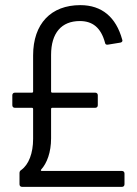

<svg xmlns="http://www.w3.org/2000/svg" viewBox="-20 -728 535 748"><path d="M140 -67C163 -92 179 -135 179 -189V-304C179 -306 181 -308 183 -308H351C357 -308 361 -312 361 -318V-357C361 -363 357 -367 351 -367H183C181 -367 179 -369 179 -371V-514C179 -600 220 -646 291 -646C340 -646 373 -621 389 -562C390 -556 393 -554 397 -554C398 -554 399 -554 400 -554L449 -562C454 -563 457 -566 457 -570C457 -572 456 -573 456 -574C432 -661 377 -708 293 -708C179 -708 109 -636 109 -512V-371C109 -369 107 -367 105 -367H38C32 -367 28 -363 28 -357V-318C28 -312 32 -308 38 -308H105C107 -308 109 -306 109 -304V-187C109 -131 92 -87 63 -66C58 -63 56 -59 56 -54V-10C56 -4 60 0 66 0H455C461 0 465 -4 465 -10V-52C465 -58 461 -62 455 -62H143C140 -62 138 -64 140 -67Z"/></svg>

Font: Barlow Semi Condensed
Style: Regular
Weight: 400
Width: 4
Designer: Jeremy Tribby
Foundry: Tribby Type
Version: Version 1.422;hotconv 1.0.109;makeotfexe 2.5.65596